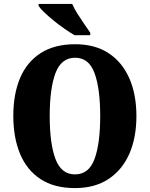

<svg xmlns="http://www.w3.org/2000/svg" viewBox="-20 -951 765 981"><path d="M363 10Q257 10 187 -36Q117 -82 82.5 -165Q48 -248 48 -359Q48 -470 82.5 -552Q117 -634 187.5 -679.5Q258 -725 364 -725Q465 -725 534.5 -679.5Q604 -634 640.5 -551.5Q677 -469 677 -358Q677 -247 640.5 -164.5Q604 -82 534 -36Q464 10 363 10ZM363 -60Q434 -60 463 -138.5Q492 -217 492 -358Q492 -499 463 -577.5Q434 -656 364 -656Q293 -656 263.5 -577.5Q234 -499 234 -358Q234 -217 263.5 -138.5Q293 -60 363 -60ZM361 -771Q337 -785 309 -804.5Q281 -824 254 -846Q227 -868 206 -888Q185 -908 177 -921V-931H349Q358 -909 375 -882Q392 -855 410 -829Q428 -803 441 -784V-771Z"/></svg>

Font: Noto Serif Tamil Condensed Black
Style: Italic
Weight: 900
Width: 3
Italic angle: -12°
Designer: Indian Type Foundry, Tom Grace, and the Monotype Design Team
Foundry: Monotype Imaging Inc.
Version: Version 2.003; ttfautohint (v1.8.4.7-5d5b)